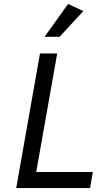

<svg xmlns="http://www.w3.org/2000/svg" viewBox="-20 -950 546 970"><path d="M449 -81 435 0H62L182 -680H269L163 -81ZM281 -764H205L324 -930L401 -894Z"/></svg>

Font: Inria Sans
Style: Italic
Weight: 400
Italic angle: -10°
Designer: Black Foundry Team
Foundry: Black Foundry
Version: Version 1.2; ttfautohint (v1.8.3)